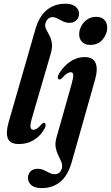

<svg xmlns="http://www.w3.org/2000/svg" viewBox="-20 -748 584 1009"><path d="M323.5 -728.5Q359.5 -728.5 377.5 -712.8Q395.5 -697 395.5 -676.5Q395.5 -654 380.5 -641Q365.5 -628 344 -628Q327.5 -628 312 -635.5Q296.5 -643 282.2 -650.5Q268 -658 255.5 -658Q240.5 -658 230.2 -646.5Q220 -635 217.5 -619.5Q216.5 -605 223.8 -591.5Q231 -578 240 -561.2Q249 -544.5 252.5 -521.5Q256 -498.5 246.5 -465.5L149.5 -133Q137.5 -92.5 140.5 -79.2Q143.5 -66 155 -66Q164 -66 174.2 -72.2Q184.5 -78.5 199 -96Q206 -103.5 211.5 -102.5Q217.5 -102 219.5 -94Q221.5 -86 214 -72Q193.5 -34.5 159 -12.8Q124.5 9 79.5 9Q33.5 9 21.5 -20.2Q9.5 -49.5 25 -104.5L166 -594Q186 -663.5 226.5 -696Q267 -728.5 323.5 -728.5ZM454.5 -512Q426.5 -512 411.2 -527.8Q396 -543.5 396 -568Q396 -589 407 -610.2Q418 -631.5 438 -645.5Q458 -659.5 484.5 -659.5Q514 -659.5 528.5 -643.8Q543 -628 543.5 -603.5Q543.5 -569.5 519.8 -540.8Q496 -512 454.5 -512ZM480 -331 357 103.5Q337 174.5 296.8 207.5Q256.5 240.5 200 240.5Q163 240.5 145 225.2Q127 210 127 187.5Q127 166 140.5 152.5Q154 139 178 139Q195.5 139 210.5 146Q225.5 153 239.2 160.2Q253 167.5 267.5 167.5Q298 167.5 306 133Q308.5 117 301.8 101.2Q295 85.5 286 67.5Q277 49.5 272.8 27.2Q268.5 5 276.5 -24L355 -301.5Q365.5 -339 365 -353.8Q364.5 -368.5 351.5 -368.5Q343 -368.5 332.2 -361.8Q321.5 -355 305.5 -337Q298 -329.5 291.5 -330.5Q285.5 -331 284 -339Q282.5 -347 289.5 -359.5Q312.5 -399 348 -423.5Q383.5 -448 424.5 -448Q468.5 -448 482 -417.5Q495.5 -387 480 -331Z"/></svg>

Font: Fraunces 144pt Soft SemiBold
Style: Italic
Weight: 600
Italic angle: -16°
Version: Version 1.000;[b76b70a41]